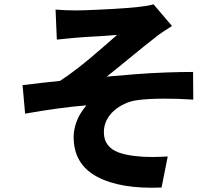

<svg xmlns="http://www.w3.org/2000/svg" viewBox="-20 -816 1040 902"><path d="M241 -771Q266 -769 290 -768Q314 -767 340 -767Q353 -767 380 -768Q407 -769 441.5 -770.5Q476 -772 511.5 -774Q547 -776 577.5 -778.5Q608 -781 627 -783Q654 -786 672 -789Q690 -792 701 -796L788 -694Q770 -683 744 -665.5Q718 -648 702 -634Q680 -617 657.5 -599Q635 -581 612 -562Q589 -543 566 -524.5Q543 -506 522 -488.5Q501 -471 481 -456Q545 -462 617.5 -467.5Q690 -473 760 -475.5Q830 -478 887 -478L888 -348Q816 -353 745.5 -352.5Q675 -352 629 -346Q595 -342 566 -328.5Q537 -315 515 -295.5Q493 -276 480.5 -250.5Q468 -225 468 -195Q468 -159 486 -135.5Q504 -112 536.5 -100Q569 -88 614 -83Q655 -78 697.5 -78.5Q740 -79 768 -81L739 65Q545 73 435.5 14Q326 -45 326 -172Q326 -199 334 -227Q342 -255 356 -279Q370 -303 386 -321Q321 -316 245.5 -305.5Q170 -295 98 -282L86 -416Q126 -421 174 -426.5Q222 -432 262 -436Q293 -456 330 -484Q367 -512 404 -543Q441 -574 473.5 -602.5Q506 -631 530 -652Q517 -651 498.5 -649.5Q480 -648 457.5 -646.5Q435 -645 413 -644Q391 -643 372 -641.5Q353 -640 340 -639Q322 -638 297.5 -635Q273 -632 247 -630Z"/></svg>

Font: Noto Sans SC Thin ExtraBold
Style: Regular
Weight: 800
Version: Version 2.004-H2;hotconv 1.0.118;makeotfexe 2.5.65603